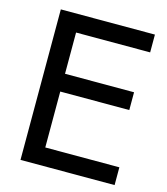

<svg xmlns="http://www.w3.org/2000/svg" viewBox="-109 -812 779 896"><g transform="rotate(15 280.5 -363.5)"><path d="M528.3 0V-85.9H170.4V-356H503.9V-441.9H170.4V-641.1H528.3V-727.1H73.7V0Z"/></g></svg>

Font: SG Kara SemiBold
Style: Regular
Weight: 400
Designer: Damoon Khanjanzadeh
Version: Version 1.000